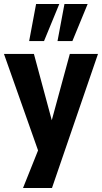

<svg xmlns="http://www.w3.org/2000/svg" viewBox="-21 -768 514 968"><path d="M95 180 187 -50V36L-1 -496H150L247 -136H233L331 -496H473L241 180ZM269 -561 304 -748H421L344 -561ZM126 -561 161 -748H278L201 -561Z"/></svg>

Font: Nunito Sans 10pt Condensed ExtraBold
Style: Regular
Weight: 800
Width: 3
Designer: Vernon Adams
Foundry: Vernon Adams
Version: Version 3.101;gftools[0.9.27]